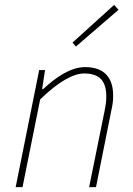

<svg xmlns="http://www.w3.org/2000/svg" viewBox="-20 -764 544 784"><path d="M44 0H72L144 -358C220 -432 280 -464 324 -464C388 -464 414 -432 414 -370C414 -350 412 -336 406 -306L344 0H372L434 -310C440 -338 442 -350 442 -374C442 -442 410 -490 328 -490C270 -490 212 -452 156 -400H152L164 -478H140ZM290 -574 464 -724 446 -744 276 -590Z"/></svg>

Font: Source Sans Pro ExtraLight
Style: Italic
Weight: 200
Italic angle: -11°
Designer: Paul D. Hunt
Foundry: Adobe Systems Incorporated
Version: Version 3.006;hotconv 1.0.111;makeotfexe 2.5.65597